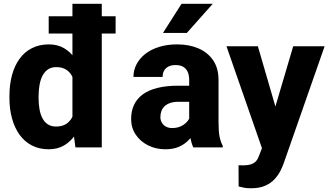

<svg xmlns="http://www.w3.org/2000/svg" viewBox="-20 -770 1716 1003"><path d="M358.4 -118.2V-750H511.7V0H374ZM29.3 -257.8V-268.1Q29.3 -328.1 42.7 -377.7Q56.2 -427.2 82.3 -463.1Q108.4 -499 147 -518.6Q185.5 -538.1 235.4 -538.1Q281.2 -538.1 315.4 -517.8Q349.6 -497.6 373.8 -461.2Q397.9 -424.8 413.1 -375.7Q428.2 -326.7 436 -269.5V-252Q428.7 -197.3 413.3 -149.9Q397.9 -102.5 373.8 -66.7Q349.6 -30.8 315.2 -10.5Q280.8 9.8 234.4 9.8Q184.6 9.8 146.2 -10.3Q107.9 -30.3 82 -66.4Q56.2 -102.5 42.7 -151.4Q29.3 -200.2 29.3 -257.8ZM181.6 -268.1V-257.8Q181.6 -226.6 186.3 -199.7Q190.9 -172.9 201.7 -152.3Q212.4 -131.8 230 -120.4Q247.6 -108.9 272.9 -108.9Q307.1 -108.9 329.1 -124.8Q351.1 -140.6 362.3 -168.9Q373.5 -197.3 374 -234.9V-286.1Q374 -317.4 367.7 -342.3Q361.3 -367.2 348.9 -384.3Q336.4 -401.4 317.9 -410.4Q299.3 -419.4 273.9 -419.4Q249 -419.4 231.4 -408Q213.9 -396.5 202.9 -376Q191.9 -355.5 186.8 -327.9Q181.6 -300.3 181.6 -268.1ZM584 -685.1V-594.7H234.4V-685.1Z M968.3 -126V-352.5Q968.3 -376.5 960.9 -393.6Q953.6 -410.6 938 -420.4Q922.4 -430.2 897.5 -430.2Q876.5 -430.2 861.1 -422.9Q845.7 -415.5 837.6 -401.9Q829.6 -388.2 829.6 -368.2H677.2Q677.2 -403.8 693.4 -434.6Q709.5 -465.3 739.5 -488.8Q769.5 -512.2 811.5 -525.1Q853.5 -538.1 905.8 -538.1Q967.8 -538.1 1016.4 -517.3Q1064.9 -496.6 1093.3 -455.3Q1121.6 -414.1 1121.6 -351.6V-130.4Q1121.6 -82.5 1127.2 -55.4Q1132.8 -28.3 1143.6 -8.3V0H989.7Q979 -22.9 973.6 -56.9Q968.3 -90.8 968.3 -126ZM987.3 -322.3 988.3 -238.3H912.6Q887.2 -238.3 868.9 -231.9Q850.6 -225.6 839.4 -214.6Q828.1 -203.6 823 -189.2Q817.9 -174.8 817.9 -157.7Q817.9 -141.6 825.7 -128.7Q833.5 -115.7 847.2 -108.4Q860.8 -101.1 878.9 -101.1Q908.7 -101.1 929.9 -112.8Q951.2 -124.5 962.9 -141.4Q974.6 -158.2 974.6 -172.9L1011.2 -109.4Q1002.4 -89.8 989.7 -69.1Q977.1 -48.3 957.5 -30.5Q938 -12.7 910.4 -1.5Q882.8 9.8 844.2 9.8Q794.4 9.8 753.9 -10.5Q713.4 -30.8 689.2 -66.4Q665 -102.1 665 -148.4Q665 -189.9 680.2 -222.2Q695.3 -254.4 725.8 -276.9Q756.3 -299.3 802.7 -310.8Q849.1 -322.3 911.1 -322.3ZM831.5 -598.1 928.2 -750H1091.3L956.1 -598.1Z M1373.5 -61 1511.7 -528.3H1675.8L1463.4 79.1Q1456.5 99.1 1445.1 122.1Q1433.6 145 1414.3 166Q1395 187 1365.2 200.2Q1335.4 213.4 1292 213.4Q1270 213.4 1258.1 211.2Q1246.1 209 1226.6 204.1L1226.1 93.3Q1232.4 93.3 1237.5 93.5Q1242.7 93.8 1248 93.8Q1275.4 93.8 1292.2 87.9Q1309.1 82 1318.6 70.6Q1328.1 59.1 1334 41.5ZM1327.1 -528.3 1436.5 -152.3 1455.1 9.3 1352.1 14.6 1163.1 -528.3Z"/></svg>

Font: Roboto ExtraBold
Style: Regular
Weight: 800
Designer: Christian Robertson
Foundry: Google
Version: Version 3.009; 2024